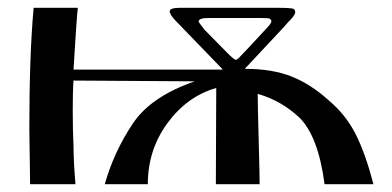

<svg xmlns="http://www.w3.org/2000/svg" viewBox="-20 -471 1003 491"><path d="M639 -231Q639 -207 641.5 -113.5Q644 -20 644 0H532L533 -246Q459 -225 408.5 -156.5Q358 -88 358 0H248Q271 -82 319 -154Q365 -224 478 -263L168 -265Q166 -241 166 -189.5Q166 -138 168 -97Q168 -58 173 0H57L55 -142Q55 -329 66 -451H179Q176 -427 168 -293H550L432 -415Q414 -433 414 -442Q414 -451 440 -451Q440 -451 692 -451Q712 -451 721 -450Q735 -450 735 -440Q735 -435 727 -425Q724 -422 717 -414.5Q710 -407 707 -403L606 -295Q677 -295 726.5 -275Q776 -255 821 -214Q865 -177 890 -127Q915 -77 935 0H810Q794 -122 746 -170Q699 -214 639 -231ZM488 -416Q488 -414 503 -395L561 -336Q579 -318 583 -318Q585 -318 590 -322Q604 -336 662 -399Q674 -411 674 -417Q674 -421 668 -424Q667 -424 660 -424.5Q653 -425 648 -425H513Q488 -425 488 -416Z"/></svg>

Font: Pochaevsk Unicode
Style: Normal
Weight: 400
Version: Version 1.1